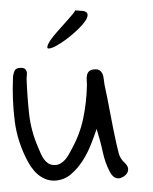

<svg xmlns="http://www.w3.org/2000/svg" viewBox="-52 -760 638 803"><g transform="rotate(-5 267.0 -358.0)"><path d="M9.8 -456.1Q11.7 -471.7 18.6 -484.9Q25.4 -498 46.9 -496.1Q58.6 -495.1 63.5 -489.7Q68.4 -484.4 69.3 -478Q70.3 -471.7 68.8 -463.9Q67.4 -456.1 66.4 -449.2Q62.5 -375 64 -302.2Q65.4 -229.5 89.8 -157.2Q93.8 -144.5 98.1 -131.8Q102.5 -119.1 108.9 -107.9Q115.2 -96.7 124.5 -88.9Q133.8 -81.1 148.4 -79.1Q163.1 -77.1 175.3 -82.5Q187.5 -87.9 196.8 -96.7Q206.1 -105.5 213.9 -116.7Q221.7 -127.9 228.5 -138.7Q268.6 -198.2 288.1 -263.7Q307.6 -329.1 315.4 -399.4Q316.4 -409.2 316.4 -420.4Q316.4 -431.6 319.3 -441.4Q322.3 -451.2 329.6 -457Q336.9 -462.9 352.5 -462.9Q367.2 -462.9 374.5 -456.1Q381.8 -449.2 384.8 -439.5Q387.7 -429.7 387.7 -418Q387.7 -406.2 388.7 -396.5Q396.5 -335 402.3 -273.9Q408.2 -212.9 416 -151.4Q418.9 -128.9 422.9 -105Q426.8 -81.1 445.3 -61.5Q459 -45.9 456.1 -30.8Q453.1 -15.6 435.5 -5.9Q423.8 0 415 0Q401.4 0 392.6 -9.3Q383.8 -18.6 377.9 -33.2Q362.3 -72.3 356.9 -116.2Q351.6 -160.2 339.8 -213.9Q328.1 -186.5 310.5 -151.4Q293 -116.2 269.5 -85.9Q246.1 -55.7 216.8 -34.7Q187.5 -13.7 151.4 -13.7Q118.2 -13.7 89.8 -35.6Q61.5 -57.6 42 -101.6Q4.9 -187.5 1.5 -276.4Q-2 -365.2 9.8 -456.1ZM168.9 -585Q173.8 -593.8 184.6 -606Q195.3 -618.2 208 -630.4Q220.7 -642.6 234.9 -655.8Q249 -668.9 260.7 -680.2Q272.5 -691.4 281.7 -700.7Q291 -710 293.9 -715.8L328.1 -710Q343.8 -705.1 343.8 -693.8Q343.8 -682.6 332.5 -668.5Q321.3 -654.3 302.2 -638.7Q283.2 -623 262.2 -608.9Q241.2 -594.7 220.7 -584Q200.2 -573.2 189 -569.8Q177.7 -566.4 171.9 -566.4Q168 -566.4 166 -567.4Q164.1 -568.4 164.1 -571.3Q164.1 -576.2 168.9 -585Z"/></g></svg>

Font: Scriphy
Style: Regular
Weight: 400
Designer: Ala M. Lockhart
Foundry: Ala M. Lockhart
Version: Version 1.0 2021